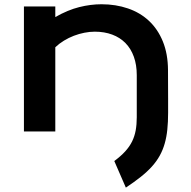

<svg xmlns="http://www.w3.org/2000/svg" viewBox="-20 -606 881 885"><path d="M90.3 -576.2H234.9V-527.3Q292.5 -560.1 345 -573.2Q397.5 -586.4 447.8 -586.4Q513.7 -586.4 569.8 -567.1Q626 -547.9 666.7 -509.8Q707.5 -471.7 730.7 -414.8Q753.9 -357.9 754.4 -283.2L754.9 -152.3V-86.4Q754.9 -43.5 751.2 -8.5Q747.6 26.4 739 56.2Q730.5 85.9 716.1 111.8Q701.7 137.7 680.2 161.6Q658.7 185.5 628.9 209.2Q599.1 232.9 560.1 258.8L506.8 136.2Q537.1 113.8 557.1 91.8Q577.1 69.8 588.9 45.9Q600.6 22 605.5 -5.4Q610.4 -32.7 610.4 -65.4V-259.8Q610.4 -307.1 596.9 -344.5Q583.5 -381.8 558.3 -407.5Q533.2 -433.1 497.3 -446.5Q461.4 -460 417 -460Q393.6 -460 368.9 -455.1Q344.2 -450.2 320.6 -441.2Q296.9 -432.1 274.9 -418.7Q252.9 -405.3 234.9 -388.2V0H90.3Z"/></svg>

Font: Krona One
Style: Regular
Weight: 400
Version: Version 1.003